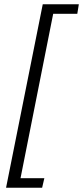

<svg xmlns="http://www.w3.org/2000/svg" viewBox="-20 -728 389 900"><path d="M8.4 152 180.4 -708H349.5L342.3 -663.2H229.3L76.2 107.2H187.9L177.5 152Z"/></svg>

Font: Source Sans 3 VF
Style: Italic
Weight: 200
Italic angle: -11°
Designer: Paul D. Hunt
Foundry: Adobe Systems Incorporated
Version: Version 3.042;hotconv 1.0.118;makeotfexe 2.5.65603